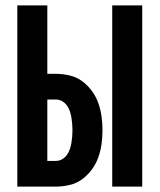

<svg xmlns="http://www.w3.org/2000/svg" viewBox="-20 -690 590 710"><path d="M395 0V-670H506V0ZM44 0V-670H155V-417H187Q212 -417 237.5 -411Q263 -405 283.5 -390Q304 -375 319.5 -354Q335 -333 343.5 -309Q352 -285 355.5 -259.5Q359 -234 359 -209Q359 -183 355.5 -157.5Q352 -132 343.5 -108Q335 -84 319.5 -63Q304 -42 283.5 -27Q263 -12 237.5 -6Q212 0 187 0ZM187 -95Q199 -95 209.5 -101Q220 -107 227 -116.5Q234 -126 238 -137.5Q242 -149 244 -161Q246 -173 247 -185Q248 -197 248 -209Q248 -220 247 -232Q246 -244 244 -256Q242 -268 238 -279.5Q234 -291 227 -300.5Q220 -310 209.5 -316Q199 -322 187 -322H155V-95Z"/></svg>

Font: Lode
Style: Bold
Weight: 700
Monospace: yes
Designer: Belleve Invis
Foundry: Belleve Invis
Version: Version 29.2.0; ttfautohint (v1.8.3)